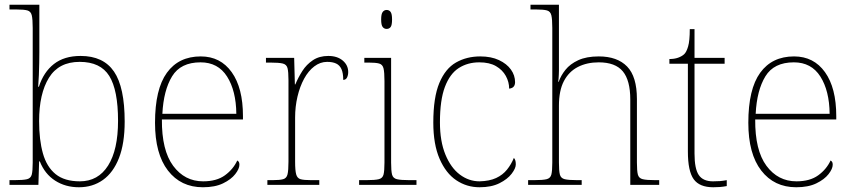

<svg xmlns="http://www.w3.org/2000/svg" viewBox="-20 -780 3602 810"><path d="M313 10Q256 10 212.5 -18Q169 -46 148 -99H145L142 0H20V-20H41Q78 -20 94 -24Q110 -28 114 -43.5Q118 -59 118 -94V-662Q118 -699 114 -715.5Q110 -732 95.5 -736Q81 -740 51 -740H20V-760H146V-560Q146 -541 145.5 -515.5Q145 -490 144 -463.5Q143 -437 141 -414H144Q164 -476 207.5 -510Q251 -544 320 -544Q416 -544 461 -478Q506 -412 506 -267Q506 -175 482 -113.5Q458 -52 414.5 -21Q371 10 313 10ZM317 -15Q394 -15 436 -81.5Q478 -148 478 -270Q478 -400 441 -459.5Q404 -519 316 -519Q228 -519 186.5 -452Q145 -385 145 -269Q145 -190 161 -133Q177 -76 214.5 -45.5Q252 -15 317 -15Z M836 10Q743 10 688.5 -60.5Q634 -131 634 -262Q634 -404 684 -473Q734 -542 827 -542Q910 -542 957.5 -475.5Q1005 -409 1005 -290V-276H663Q662 -146 710.5 -80.5Q759 -15 837 -15Q894 -15 929 -40.5Q964 -66 981 -103Q986 -100 988 -96Q990 -92 990 -85Q990 -68 972.5 -45.5Q955 -23 921 -6.5Q887 10 836 10ZM977 -300Q976 -397 938 -457Q900 -517 826 -517Q742 -517 706 -458Q670 -399 665 -300Z M1108 0V-20H1130Q1160 -20 1174.5 -24Q1189 -28 1193 -44.5Q1197 -61 1197 -98V-442Q1197 -477 1193 -492.5Q1189 -508 1173 -512Q1157 -516 1120 -516H1102V-536H1221L1224 -424H1226Q1238 -453 1255.5 -480.5Q1273 -508 1300 -526Q1327 -544 1365 -544Q1403 -544 1426 -524.5Q1449 -505 1449 -476Q1449 -463 1444 -453Q1439 -443 1428 -443Q1428 -472 1420.5 -488.5Q1413 -505 1398 -512Q1383 -519 1360 -519Q1331 -519 1306 -500Q1281 -481 1263 -448Q1245 -415 1235 -372.5Q1225 -330 1225 -284V-98Q1225 -61 1229.5 -44.5Q1234 -28 1248 -24Q1262 -20 1292 -20H1327V0Z M1495 0V-20H1525Q1562 -20 1578 -24Q1594 -28 1598 -43.5Q1602 -59 1602 -94V-438Q1602 -475 1598 -491.5Q1594 -508 1579.5 -512Q1565 -516 1535 -516H1517V-536H1630V-94Q1630 -59 1634 -43.5Q1638 -28 1654.5 -24Q1671 -20 1707 -20H1737V0ZM1611 -658Q1601 -658 1594.5 -666Q1588 -674 1588 -698Q1588 -721 1594.5 -729.5Q1601 -738 1611 -738Q1622 -738 1628 -729.5Q1634 -721 1634 -698Q1634 -674 1628 -666Q1622 -658 1611 -658Z M2003 10Q1949 10 1905 -19.5Q1861 -49 1834.5 -110Q1808 -171 1808 -263Q1808 -369 1833.5 -430Q1859 -491 1904 -516.5Q1949 -542 2006 -542Q2052 -542 2085 -526.5Q2118 -511 2135.5 -486.5Q2153 -462 2153 -433Q2153 -425 2150 -419Q2147 -413 2141.5 -410Q2136 -407 2128 -406Q2128 -434 2114 -459.5Q2100 -485 2072.5 -501Q2045 -517 2002 -517Q1953 -517 1915.5 -493Q1878 -469 1857 -413.5Q1836 -358 1836 -264Q1836 -184 1859 -128Q1882 -72 1920 -43.5Q1958 -15 2003 -15Q2045 -16 2073 -29Q2101 -42 2119 -64.5Q2137 -87 2148 -114Q2153 -108 2154.5 -101.5Q2156 -95 2156 -86Q2156 -70 2138.5 -47Q2121 -24 2087 -7Q2053 10 2003 10Z M2208 0V-20H2233Q2270 -20 2286 -24Q2302 -28 2306 -43.5Q2310 -59 2310 -94V-662Q2310 -699 2306 -715.5Q2302 -732 2287.5 -736Q2273 -740 2243 -740H2218V-760H2338V-482Q2338 -474 2337.5 -465Q2337 -456 2336.5 -448.5Q2336 -441 2335 -435H2337Q2346 -461 2365.5 -485.5Q2385 -510 2419.5 -526Q2454 -542 2506 -542Q2584 -542 2625.5 -499.5Q2667 -457 2667 -362V-94Q2667 -59 2671 -43.5Q2675 -28 2691.5 -24Q2708 -20 2744 -20H2761V0H2639V-360Q2639 -441 2607.5 -479Q2576 -517 2506 -517Q2456 -517 2418 -497.5Q2380 -478 2359 -438Q2338 -398 2338 -334V-94Q2338 -59 2342 -43.5Q2346 -28 2362.5 -24Q2379 -20 2415 -20H2434V0Z M2989 10Q2931 10 2906.5 -24Q2882 -58 2882 -141V-511H2804V-531Q2825 -531 2840.5 -536.5Q2856 -542 2866 -551Q2876 -560 2883 -584Q2890 -608 2890 -657H2910V-536H3037V-511H2910V-132Q2910 -68 2928 -41.5Q2946 -15 2988 -15Q3005 -15 3017.5 -16Q3030 -17 3046 -20V5Q3030 8 3016.5 9Q3003 10 2989 10Z M3339 10Q3246 10 3191.5 -60.5Q3137 -131 3137 -262Q3137 -404 3187 -473Q3237 -542 3330 -542Q3413 -542 3460.5 -475.5Q3508 -409 3508 -290V-276H3166Q3165 -146 3213.5 -80.5Q3262 -15 3340 -15Q3397 -15 3432 -40.5Q3467 -66 3484 -103Q3489 -100 3491 -96Q3493 -92 3493 -85Q3493 -68 3475.5 -45.5Q3458 -23 3424 -6.5Q3390 10 3339 10ZM3480 -300Q3479 -397 3441 -457Q3403 -517 3329 -517Q3245 -517 3209 -458Q3173 -399 3168 -300Z"/></svg>

Font: Noto Serif Lao Thin
Style: Regular
Weight: 250
Designer: Monotype Design Team
Foundry: Monotype Imaging Inc.
Version: Version 2.003